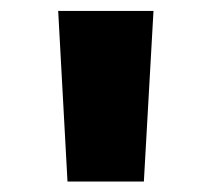

<svg xmlns="http://www.w3.org/2000/svg" viewBox="-20 -748 398 361"><path d="M106.9 -406.7 89.4 -727.5H268.6L250.5 -406.7Z"/></svg>

Font: Inter 17pt Black
Style: Regular
Weight: 900
Version: Version 4.001;git-66647c0bb